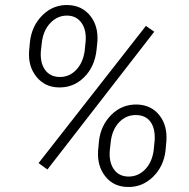

<svg xmlns="http://www.w3.org/2000/svg" viewBox="-20 -742 762 773"><path d="M100.6 -573.7Q107.9 -638.2 151.1 -680.9Q194.3 -723.6 254.4 -721.7Q310.5 -719.7 343.5 -678.2Q376.5 -636.7 372.1 -574.2L368.7 -541.5Q361.3 -472.7 318.1 -430.4Q274.9 -388.2 215.8 -390.1Q160.6 -391.1 126.7 -432.9Q92.8 -474.6 97.2 -536.6ZM144.5 -535.6Q141.1 -489.3 161.1 -461.2Q181.2 -433.1 218.3 -432.1Q258.3 -431.2 286.1 -460Q314 -488.8 320.8 -536.6L324.7 -574.7Q328.6 -621.1 308.3 -649.7Q288.1 -678.2 252 -679.2Q212.4 -680.2 183.3 -650.1Q154.3 -620.1 148.4 -570.3ZM378.4 -173.8Q385.7 -237.3 428.2 -279.8Q470.7 -322.3 531.7 -321.3Q588.9 -319.3 621.6 -278.1Q654.3 -236.8 649.9 -174.3L646.5 -136.2Q639.2 -71.8 595.5 -29.5Q551.8 12.7 493.2 10.7Q437 9.8 403.8 -32.2Q370.6 -74.2 375 -136.2ZM421.9 -135.3Q418.5 -89.4 438.2 -60.8Q458 -32.2 495.6 -31.2Q534.7 -30.3 563.2 -58.8Q591.8 -87.4 598.6 -136.2L602.5 -174.8Q606 -222.2 586.9 -250Q567.9 -277.8 529.3 -278.8Q488.3 -279.8 459.7 -249.8Q431.2 -219.7 425.8 -170.4ZM170.9 -59.6 135.3 -85.4 567.4 -637.7 601.1 -614.3Z"/></svg>

Font: RobotoInd Light
Style: Italic
Weight: 300
Italic angle: -12°
Designer: Google
Version: Version 2.001151; 2014